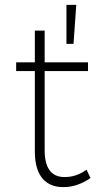

<svg xmlns="http://www.w3.org/2000/svg" viewBox="-20 -762 412 783"><path d="M291 -742.2 279.8 -583H251V-742.2ZM333 -69.8 349.1 -36.1Q295.4 1 240.2 1Q183.6 2 152.8 -34.9Q122.1 -71.8 122.1 -144V-472.2H45.9V-507.8H122.1V-637.2H162.1V-507.8H338.9V-472.2H162.1V-148.9Q162.1 -93.8 183.1 -66.4Q204.1 -39.1 245.1 -40Q291 -40 333 -69.8Z"/></svg>

Font: Montserrat-Arabic ExtraLight
Style: Regular
Weight: 275
Designer: Mohamed Gaber
Foundry: Kief Type Foundry
Version: Version 5.008;PS 005.008;hotconv 1.0.88;makeotf.lib2.5.64775